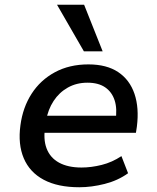

<svg xmlns="http://www.w3.org/2000/svg" viewBox="-20 -779 659 808"><path d="M314 9Q223 9 164 -22.5Q105 -54 80 -113Q55 -172 66 -252Q76 -327 113 -384.5Q150 -442 211 -475Q272 -508 352 -508Q429 -508 477.5 -475.5Q526 -443 546 -384Q566 -325 556 -246L552 -220H146L157 -292H487L466 -270Q474 -321 462.5 -356.5Q451 -392 422.5 -411.5Q394 -431 348 -431Q302 -431 265.5 -410.5Q229 -390 205.5 -354Q182 -318 174 -272L171 -251Q161 -194 176 -154.5Q191 -115 228.5 -94.5Q266 -74 323 -74Q364 -74 408 -85Q452 -96 491 -122L519 -50Q476 -19 420.5 -5Q365 9 314 9ZM333 -563 220 -759H334L412 -563Z"/></svg>

Font: Nunito Sans 7pt SemiBold
Style: Italic
Weight: 600
Italic angle: -9°
Designer: Vernon Adams
Foundry: Vernon Adams
Version: Version 3.101;gftools[0.9.27]